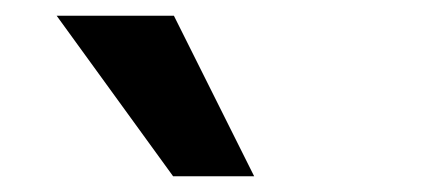

<svg xmlns="http://www.w3.org/2000/svg" viewBox="-20 -782 540 244"><path d="M200 -558 52 -762H201L303 -558Z"/></svg>

Font: Nunito Sans 11pt ExtraBold
Style: Regular
Weight: 800
Version: Version 3.101;gftools[0.9.27]